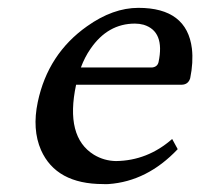

<svg xmlns="http://www.w3.org/2000/svg" viewBox="-20 -459 510 489"><path d="M186 -287.1H367.2Q380.9 -288.6 383.8 -300.8Q400.4 -379.4 345.7 -396Q335 -398.9 323.7 -398.9Q254.4 -398.9 210.4 -334.5Q195.8 -313.5 186 -287.1ZM418.5 -105 432.6 -79.1Q355 2.9 256.3 9.8Q249 10.3 242.7 9.8Q123 9.8 84.5 -76.7Q61.5 -129.4 76.2 -199.2Q102.1 -321.8 201.7 -392.1Q267.6 -439 332.5 -439Q456.1 -439 468.8 -335Q472.7 -300.3 464.4 -259.8Q459.5 -243.7 442.9 -243.2H173.8Q145.5 -110.4 219.2 -64.9Q245.1 -49.3 275.4 -48.8Q355.5 -49.8 418.5 -105Z"/></svg>

Font: Linux Biolinum Capitals O
Style: Italic Samll Caps
Weight: 400
Italic angle: -12°
Designer: Philipp H. Poll
Foundry: Philipp H. Poll
Version: Version 0.6.2